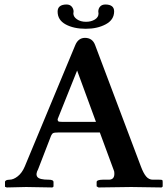

<svg xmlns="http://www.w3.org/2000/svg" viewBox="-20 -825 739 846"><path d="M482.9 -774.9Q482.9 -737.8 446 -718Q409.2 -698.2 357.9 -698.2Q304.7 -698.2 269.3 -717.5Q233.9 -736.8 233.9 -773.9Q233.9 -804.7 272.9 -805.2Q288.1 -805.2 296.1 -795.7Q304.2 -786.1 304.2 -773.9Q304.2 -772.9 303.7 -769.5L303.2 -766.1Q303.2 -751 319.1 -740Q335 -729 358.9 -729Q381.8 -729 397.9 -739Q414.1 -749 414.1 -765.1Q414.1 -766.1 413.6 -770L413.1 -773.9Q413.1 -787.1 421.1 -796.1Q429.2 -805.2 444.8 -805.2Q482.9 -804.7 482.9 -774.9ZM252.9 -288.1H402.8L319.8 -514.2L233.9 -299.8Q233.9 -293 236.8 -290.5Q239.7 -288.1 252.9 -288.1ZM147.9 -79.1Q135.7 -57.1 144.8 -45.2Q153.8 -33.2 194.8 -33.2Q215.8 -33.2 215.8 -22.9V-2.9L210.9 1Q119.1 -1 95.2 -1L9.8 1L2 -2V-22.9Q2 -32.7 22 -33.2Q39.1 -33.2 58.1 -48.1Q77.1 -63 88.9 -90.8L312 -627Q325.2 -657.7 354 -658.2Q387.2 -658.2 398.9 -627L601.1 -90.8Q612.3 -61 624.3 -47.1Q636.2 -33.2 653.8 -33.2H682.1Q693.4 -33.2 695.1 -31.5Q696.8 -29.8 696.8 -22.9V-2.9L691.9 1Q595.7 -1 558.1 -1L414.1 1L405.8 -3.9V-22.9Q405.8 -32.7 432.1 -33.2H459Q483.9 -33.2 483.9 -59.1Q483.9 -70.3 481.9 -73.2L419.9 -241.2H235.8Q219.7 -241.2 214.4 -238.5Q209 -235.8 205.1 -227.1Z"/></svg>

Font: Linux Libertine
Style: Semibold
Weight: 600
Designer: Philipp H. Poll
Foundry: Philipp H. Poll
Version: Version 5.1.2 ; ttfautohint (v0.9)